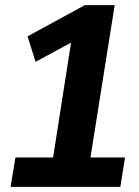

<svg xmlns="http://www.w3.org/2000/svg" viewBox="-20 -725 538 745"><path d="M21 0 40 -114H186L260 -587L310 -589L118 -485L87 -584L309 -705H425L331 -114H465L447 0Z"/></svg>

Font: Nunito Sans 7pt Condensed ExtraBold
Style: Italic
Weight: 800
Width: 3
Italic angle: -9°
Designer: Vernon Adams
Foundry: Vernon Adams
Version: Version 3.101;gftools[0.9.27]